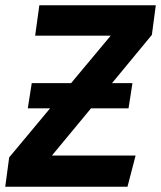

<svg xmlns="http://www.w3.org/2000/svg" viewBox="-38 -712 614 732"><path d="M541 -579 389 -395H467L452 -299H309L160 -119H479L448 0H-18L-3 -112L153 -299H68L83 -395H233L384 -576H96L112 -692H556Z"/></svg>

Font: Fira Sans SemiBold
Style: Italic
Weight: 600
Italic angle: -8°
Designer: bBox Type GmbH & Carrois Corporate GbR & Edenspiekermann AG
Foundry: bBox Type GmbH & Carrois Corporate GbR & Edenspiekermann AG
Version: Version 4.301